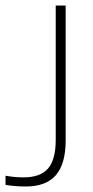

<svg xmlns="http://www.w3.org/2000/svg" viewBox="-111 -514 338 696"><path d="M-17 162Q-39 162 -57 160.5Q-75 159 -91 156V123Q-74 126 -58.5 127.5Q-43 129 -26 129Q35 129 63 97Q91 65 91 -7V-494H127V-5Q127 80 91.5 121Q56 162 -17 162Z"/></svg>

Font: Blinker ExtraLight
Style: Regular
Weight: 200
Designer: Juergen Huber
Foundry: supertype
Version: Version 1.017;hotconv 1.0.117;makeotfexe 2.5.65602